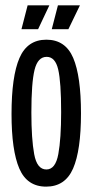

<svg xmlns="http://www.w3.org/2000/svg" viewBox="-20 -686 345 716"><path d="M152 10Q81 10 52 -57.5Q23 -125 23 -261Q23 -401 52.5 -469.5Q82 -538 153 -538Q224 -538 253 -470Q282 -402 282 -263Q282 -125 252.5 -57.5Q223 10 152 10ZM153 -54Q187 -54 197.5 -111.5Q208 -169 208 -268Q208 -380 197 -427Q186 -474 154 -474Q121 -474 109 -426Q97 -378 97 -266Q97 -168 107.5 -111Q118 -54 153 -54ZM122 -577H60L83 -666H164ZM235 -577H173L196 -666H278Z"/></svg>

Font: Bricolage Grotesque 48pt Condensed Light
Style: Regular
Weight: 300
Width: 3
Designer: Mathieu Triay
Foundry: Atelier Triay
Version: Version 1.000; ttfautohint (v1.8.4.7-5d5b);gftools[0.9.32]